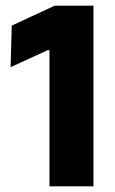

<svg xmlns="http://www.w3.org/2000/svg" viewBox="-20 -659 408 679"><path d="M310.5 0H155V-481.5H148.5L17.5 -421.5L21.5 -568.5L173.5 -639H310.5Z"/></svg>

Font: Anek Devanagari Medium
Style: Bold
Weight: 700
Version: Version 1.003